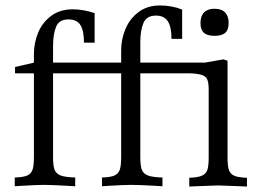

<svg xmlns="http://www.w3.org/2000/svg" viewBox="-20 -678 942 702"><path d="M883 -28V4Q843 2 834 2Q788 0 778 0Q768 0 722 2Q712 2 672 4V-28Q703 -29 718 -35.5Q733 -42 738 -56.5Q743 -71 743 -102V-350Q743 -375 738 -387Q733 -399 718 -404Q703 -409 672 -410H493V-104Q493 -72 498.5 -57.5Q504 -43 520.5 -36.5Q537 -30 574 -29V3L541 1Q487 -2 460 -2Q434 -2 383 1L353 3V-29Q385 -30 399 -36.5Q413 -43 418 -57.5Q423 -72 423 -104V-410H174V-104Q174 -72 179.5 -57.5Q185 -43 201.5 -36.5Q218 -30 255 -29V3L219 1Q167 -2 141 -2Q115 -2 65 1L34 3V-29Q66 -30 80 -36.5Q94 -43 99 -57.5Q104 -72 104 -104V-410H35V-433L104 -449V-481Q104 -520 119 -557.5Q134 -595 166.5 -619.5Q199 -644 246 -644Q284 -644 326 -630V-522H287Q287 -566 274 -586.5Q261 -607 230 -607Q196 -607 185 -580Q174 -553 174 -510V-449H423V-495Q423 -534 438.5 -571.5Q454 -609 486 -633.5Q518 -658 565 -658Q609 -658 646 -643V-536H607Q607 -580 593.5 -600.5Q580 -621 550 -621Q516 -621 504.5 -594Q493 -567 493 -524V-449H729L797 -461L812 -456V-102Q812 -71 817 -56.5Q822 -42 836.5 -35.5Q851 -29 883 -28ZM713 -594Q713 -619 726 -632.5Q739 -646 764 -646Q790 -646 803 -632.5Q816 -619 816 -594Q816 -569 803.5 -558Q791 -547 764 -547Q738 -547 725.5 -558Q713 -569 713 -594Z"/></svg>

Font: Gupter
Style: Regular
Weight: 400
Designer: Octavio Pardo
Version: Version 1.000